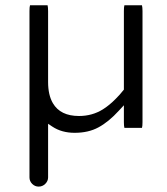

<svg xmlns="http://www.w3.org/2000/svg" viewBox="-20 -501 630 725"><path d="M93.3 -481Q91.3 -474.6 91.3 -459V168.9Q91.3 183.1 101.6 193.4Q111.8 203.6 126 203.6Q140.6 203.6 151.1 193.1Q161.6 182.6 161.6 168.9V-33.7L177.7 -22.9Q212.9 0.5 261.7 0.5Q314 0.5 351.6 -20Q390.1 -40.5 429.7 -84L447.8 -103.5V-40Q447.8 -25.9 449.7 -18.1H516.1Q518.1 -24.4 518.1 -40V-459Q518.1 -473.1 516.1 -481H449.7Q447.8 -474.6 447.8 -459V-162.6Q431.2 -141.6 417.5 -128.4Q392.6 -103 368.2 -87.9Q328.1 -63 278.3 -63Q208 -63 179.7 -111.3Q161.6 -142.1 161.6 -191.4V-459Q161.6 -473.1 159.7 -481Z"/></svg>

Font: YuPearl-ExtraLight
Style: ExtraLight
Weight: 200
Designer: Max Yao
Foundry: Max-Everyday
Version: Version 1.011; ttfautohint (v1.8.3)